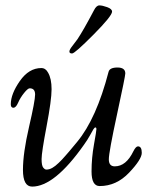

<svg xmlns="http://www.w3.org/2000/svg" viewBox="-20 -680 565 711"><path d="M267 -535Q289 -568 328 -642Q337 -660 348 -660Q359 -660 377 -653.5Q395 -647 395 -637Q395 -621 326 -551.5Q257 -482 247 -482Q237 -482 237 -489Q237 -496 247 -508.5Q257 -521 267 -535ZM20 -294Q20 -332 53.5 -380Q87 -428 133 -428Q149 -428 158 -411Q171 -389 171 -349.5Q171 -310 152.5 -212.5Q134 -115 134 -91Q134 -67 140 -59.5Q146 -52 151.5 -52Q157 -52 162.5 -53.5Q168 -55 174 -58.5Q180 -62 185 -66Q190 -70 197.5 -77Q205 -84 209.5 -89Q214 -94 222.5 -103.5Q231 -113 236 -119Q251 -137 266 -155Q337 -241 382 -414Q386 -430 415 -430Q444 -430 444 -408Q444 -398 413.5 -257Q383 -116 383 -90Q383 -64 405 -64Q447 -64 474 -120Q483 -138 491 -138Q505 -138 505 -114Q505 -90 458 -40.5Q411 9 349 9Q319 9 319 -45Q319 -95 328 -145Q337 -195 337 -201.5Q337 -208 333.5 -208Q330 -208 326 -201.5Q322 -195 313 -178.5Q304 -162 291 -144Q182 11 99 11Q65 11 65 -51Q65 -113 87.5 -210Q110 -307 110 -330Q110 -353 90 -353Q83 -353 69 -335.5Q55 -318 47 -299.5Q39 -281 29.5 -281Q20 -281 20 -294Z"/></svg>

Font: Sorts Mill Goudy
Style: Italic
Weight: 400
Italic angle: -7.40001°
Version: Version 003.101